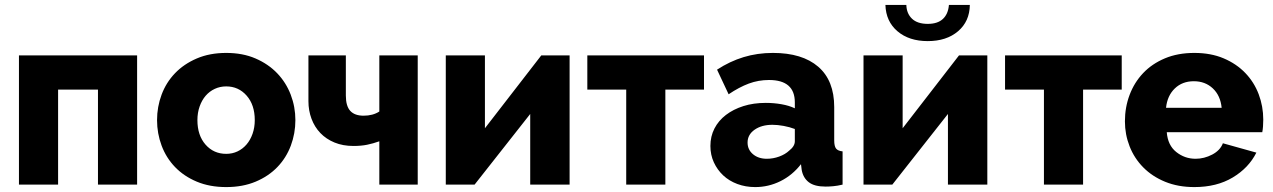

<svg xmlns="http://www.w3.org/2000/svg" viewBox="-20 -750 5170 780"><path d="M537 0H378V-386H216V0H57V-525H537Z M899 10Q832 10 779.5 -12Q727 -34 691 -71.5Q655 -109 636.5 -158.5Q618 -208 618 -262Q618 -316 636.5 -365.5Q655 -415 691 -452.5Q727 -490 779.5 -512.5Q832 -535 899 -535Q966 -535 1018 -512.5Q1070 -490 1106 -452.5Q1142 -415 1161 -365.5Q1180 -316 1180 -262Q1180 -208 1161.5 -158.5Q1143 -109 1107 -71.5Q1071 -34 1018.5 -12Q966 10 899 10ZM782 -262Q782 -200 815 -162.5Q848 -125 899 -125Q924 -125 945 -135Q966 -145 981.5 -163Q997 -181 1006 -206.5Q1015 -232 1015 -262Q1015 -324 982 -361.5Q949 -399 899 -399Q874 -399 852.5 -389Q831 -379 815.5 -361Q800 -343 791 -317.5Q782 -292 782 -262Z M1677 0H1521V-176Q1496 -167 1471.5 -162Q1447 -157 1416 -157Q1373 -157 1339 -171Q1305 -185 1281.5 -209.5Q1258 -234 1245.5 -267.5Q1233 -301 1233 -339V-525H1385V-362Q1385 -319 1403 -299.5Q1421 -280 1457 -280Q1495 -280 1521 -297V-525H1677Z M1950 -229 2179 -525H2294V0H2134V-287L1908 0H1791V-525H1950Z M2683 0H2524V-386H2366V-525H2840V-386H2683Z M3048 10Q3009 10 2975.5 -2.5Q2942 -15 2918 -37.5Q2894 -60 2880 -90.5Q2866 -121 2866 -157Q2866 -196 2882.5 -228Q2899 -260 2929 -283Q2959 -306 3000 -319Q3041 -332 3091 -332Q3124 -332 3155 -326.5Q3186 -321 3209 -310V-334Q3209 -425 3104 -425Q3061 -425 3022 -410.5Q2983 -396 2940 -367L2893 -467Q2945 -501 3001 -518Q3057 -535 3120 -535Q3239 -535 3304 -479Q3369 -423 3369 -315V-180Q3369 -156 3376.5 -146.5Q3384 -137 3403 -135V0Q3382 5 3365 6.5Q3348 8 3334 8Q3289 8 3266 -9.5Q3243 -27 3237 -59L3234 -83Q3199 -38 3150.5 -14Q3102 10 3048 10ZM3095 -105Q3121 -105 3145.5 -114Q3170 -123 3186 -138Q3209 -156 3209 -176V-226Q3188 -234 3163.5 -238.5Q3139 -243 3118 -243Q3074 -243 3045.5 -223Q3017 -203 3017 -171Q3017 -142 3039 -123.5Q3061 -105 3095 -105Z M3920 -730Q3919 -663 3872 -623Q3825 -583 3749 -583Q3673 -583 3626 -623Q3579 -663 3577 -730H3662Q3663 -695 3685 -674Q3707 -653 3749 -653Q3789 -653 3810.5 -673Q3832 -693 3835 -730ZM3647 -229 3876 -525H3991V0H3831V-287L3605 0H3488V-525H3647Z M4380 0H4221V-386H4063V-525H4537V-386H4380Z M4832 10Q4766 10 4713.5 -11.5Q4661 -33 4624.5 -70Q4588 -107 4569 -155.5Q4550 -204 4550 -257Q4550 -314 4569 -364.5Q4588 -415 4624 -453Q4660 -491 4712.5 -513Q4765 -535 4832 -535Q4899 -535 4951 -513Q5003 -491 5039 -453.5Q5075 -416 5093.5 -367Q5112 -318 5112 -264Q5112 -250 5111 -236.5Q5110 -223 5108 -213H4720Q4724 -160 4758.5 -132.5Q4793 -105 4837 -105Q4872 -105 4904.5 -122Q4937 -139 4948 -168L5084 -130Q5053 -68 4988 -29Q4923 10 4832 10ZM4943 -312Q4938 -362 4907 -391Q4876 -420 4830 -420Q4783 -420 4752.5 -390.5Q4722 -361 4717 -312Z"/></svg>

Font: Boldmen
Style: Bold
Weight: 700
Designer: Matt McInerney, Pablo Impallari, Rodrigo Fuenzalida
Foundry: LIVING CONCEPT
Version: Version 1.000